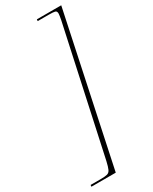

<svg xmlns="http://www.w3.org/2000/svg" viewBox="-280 -811 787 990"><g transform="rotate(-30 113.5 -316.0)"><path d="M-53 128 -52 118H9Q35 118 47.5 114.5Q60 111 66.5 97Q73 83 80 52L242 -695Q244 -707 245.5 -715.5Q247 -724 247 -730Q247 -745 236.5 -747.5Q226 -750 200 -750H134L135 -760H280L92 128Z"/></g></svg>

Font: Noto Serif Display SemiCondensed Thin
Style: Italic
Weight: 100
Width: 4
Italic angle: -12°
Designer: Monotype Design Team
Foundry: Monotype Imaging Inc.
Version: Version 2.009